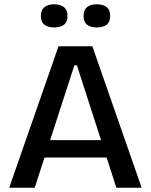

<svg xmlns="http://www.w3.org/2000/svg" viewBox="-20 -876 705 896"><path d="M23 0 253 -660H411L641 0H523L339 -571H327L142 0ZM139 -141V-222H540V-141ZM432 -748Q403 -748 386.5 -760.5Q370 -773 370 -802Q370 -830 386.5 -843Q403 -856 432 -856Q461 -856 477.5 -843Q494 -830 494 -802Q494 -773 477.5 -760.5Q461 -748 432 -748ZM233 -748Q204 -748 187.5 -760.5Q171 -773 171 -802Q171 -830 187.5 -843Q204 -856 233 -856Q261 -856 278 -843Q295 -830 295 -802Q295 -773 278.5 -760.5Q262 -748 233 -748Z"/></svg>

Font: Bricolage Grotesque 24pt Medium
Style: Regular
Weight: 500
Designer: Mathieu Triay
Foundry: Atelier Triay
Version: Version 1.001;gftools[0.9.33.dev8+g029e19f]